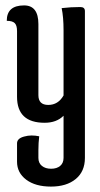

<svg xmlns="http://www.w3.org/2000/svg" viewBox="-20 -680 370 710"><path d="M215 -568Q215 -617 208 -650Q242 -654 277 -654Q294 -654 294 -639V-96Q294 -46 260 -18Q226 10 168.5 10Q111 10 77 -15.5Q43 -41 43 -82V-150Q43 -168 69 -175Q83 -179 97 -179Q111 -179 125 -176Q122 -152 122 -125V-96Q122 -77 135 -66.5Q148 -56 169 -56Q190 -56 202.5 -66.5Q215 -77 215 -96V-252Q189 -226 145 -226Q43 -226 43 -322V-565Q43 -586 34.5 -594.5Q26 -603 5 -603Q5 -660 69 -660Q122 -660 122 -591V-328Q122 -292 158.5 -292Q195 -292 215 -327Z"/></svg>

Font: Medula One
Style: Regular
Weight: 400
Designer: Luciano Vergara
Foundry: Luciano Vergara
Version: Version 1.002